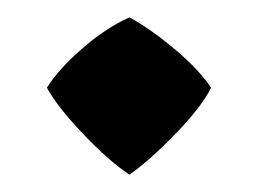

<svg xmlns="http://www.w3.org/2000/svg" viewBox="-20 -386 297 221"><path d="M223 -285Q212 -263 182 -232Q152 -201 129 -185Q106 -200 76 -231.5Q46 -263 34 -285Q47 -306 74.5 -330Q102 -354 129 -366Q153 -353 181 -329.5Q209 -306 223 -285Z"/></svg>

Font: Almendra
Style: Bold
Weight: 700
Designer: Ana Sanfelippo
Foundry: Ana Sanfelippo
Version: Version 1.004